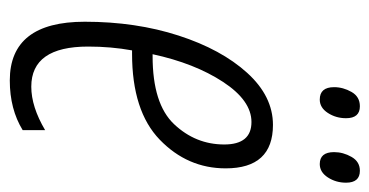

<svg xmlns="http://www.w3.org/2000/svg" viewBox="-206 -558 773 402"><g transform="rotate(90 181.0 -356.5)"><path d="M227 -694Q227 -723 202 -723Q182 -723 172 -705.5Q162 -688 162 -669Q162 -639 188 -639Q205 -639 216 -656Q227 -673 227 -694ZM362 -694Q362 -723 337 -723Q318 -723 308 -705.5Q298 -688 298 -669Q298 -639 323 -639Q340 -639 351 -656Q362 -673 362 -694ZM252 -17V-64Q203 -35 161 -35Q77 -35 77 -154Q77 -202 85 -246H92Q212 -246 272 -304Q332 -362 332 -442Q332 -541 241 -541Q181 -541 132 -487Q83 -433 54 -343.5Q25 -254 25 -147Q25 10 148 10Q208 10 252 -17ZM235 -496Q282 -496 282 -439Q282 -379 239.5 -334Q197 -289 97 -289H93Q112 -377 151 -436.5Q190 -496 235 -496Z"/></g></svg>

Font: Noto Sans Display Condensed Light
Style: Italic
Weight: 300
Width: 3
Designer: Monotype Design team
Foundry: Monotype Imaging Inc.
Version: 1.000